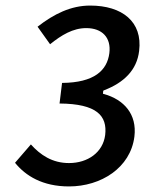

<svg xmlns="http://www.w3.org/2000/svg" viewBox="-20 -663 533 690"><path d="M228 7C343 7 449 -60 463 -172C473 -253 425 -305 354 -325L350 -326L351 -337L355 -339C425 -366 472 -411 480 -480C493 -585 419 -643 304 -643C235 -643 174 -613 115 -567L160 -504C201 -537 242 -562 290 -562C347 -562 380 -528 373 -472C365 -410 319 -366 203 -365L194 -291C328 -290 366 -247 358 -178C350 -115 295 -77 228 -77C168 -77 125 -106 91 -144L34 -78C72 -31 133 7 228 7Z"/></svg>

Font: Falling Sky
Style: LightObl
Weight: 400
Designer: Paul D. Hunt
Foundry: Adobe Systems Incorporated
Version: Version 1.02